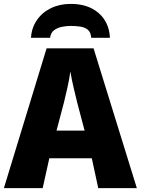

<svg xmlns="http://www.w3.org/2000/svg" viewBox="-20 -965 722 985"><path d="M484 0 451 -153H233L199 0H0L219 -717H460L682 0ZM414 -295 376 -439Q368 -472 358 -514Q348 -556 341 -598Q335 -556 325.5 -514Q316 -472 308 -439L270 -295ZM343 -945Q432 -945 486 -898Q540 -851 544 -771H448Q446 -799 431 -812Q416 -825 392 -828.5Q368 -832 343 -832Q322 -832 298.5 -827.5Q275 -823 257.5 -810Q240 -797 237 -771H139Q142 -822 169 -861.5Q196 -901 241 -923Q286 -945 343 -945Z"/></svg>

Font: Noto Sans Disp ExtBd
Style: Regular
Weight: 800
Designer: Monotype Design Team
Foundry: Monotype Imaging Inc.
Version: Version 2.000;GOOG;noto-source:20170915:90ef993387c0; ttfaut